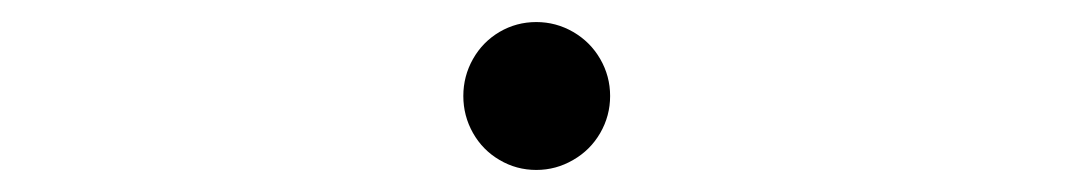

<svg xmlns="http://www.w3.org/2000/svg" viewBox="-20 -441 978 175"><path d="M402.3 -353.5Q402.3 -371.6 411.1 -387.2Q419.9 -402.8 435.3 -411.9Q450.7 -420.9 468.8 -420.9Q486.8 -420.9 502.4 -411.9Q518.1 -402.8 527.1 -387.2Q536.1 -371.6 536.1 -353.5Q536.1 -335.4 527.1 -319.8Q518.1 -304.2 502.4 -295.2Q486.8 -286.1 468.8 -286.1Q450.7 -286.1 435.3 -295.2Q419.9 -304.2 411.1 -319.8Q402.3 -335.4 402.3 -353.5Z"/></svg>

Font: Pretendard
Style: Regular
Weight: 400
Designer: Base glyphs from Inter by Rasmus Andersson; Hangeul glyphs from Noto Sans CJK(Source Han Sans) by Jang Soo-young and Kan
Foundry: Kil Hyung-jin
Version: Version 1.309